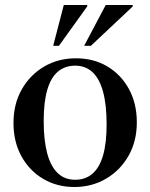

<svg xmlns="http://www.w3.org/2000/svg" viewBox="-20 -738 602 769"><path d="M281 -18Q322 -18 350.2 -42.2Q378.5 -66.5 392.8 -115.8Q407 -165 407 -240Q407 -317.5 393 -369.8Q379 -422 351 -448.5Q323 -475 281 -475Q240 -475 211.8 -451Q183.5 -427 169.2 -377.8Q155 -328.5 155 -253.5Q155 -176.5 169 -124Q183 -71.5 211 -44.8Q239 -18 281 -18ZM278 11Q208 11 152.8 -21.8Q97.5 -54.5 65.8 -112.2Q34 -170 34 -245.5Q34 -321.5 67.2 -380Q100.5 -438.5 157 -471.5Q213.5 -504.5 284 -504.5Q355.5 -504.5 410.2 -471.8Q465 -439 496.5 -381.2Q528 -323.5 528 -248Q528 -172 494.5 -113.5Q461 -55 404.2 -22Q347.5 11 278 11ZM317 -554.5 403.5 -718H511.5V-712L344 -554.5ZM193 -554.5 235.5 -718H329.5V-712.5L216 -554.5Z"/></svg>

Font: Newsreader 60pt Medium
Style: Regular
Weight: 500
Designer: Hugues Gentile
Foundry: Production Type
Version: Version 1.003